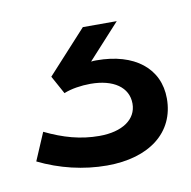

<svg xmlns="http://www.w3.org/2000/svg" viewBox="-41 -50 304 305"><g transform="rotate(-10 111.0 102.5)"><path d="M109.9 214.4C178.2 214.4 221.7 180.7 221.7 126C221.7 77.1 183.1 46.9 122.1 46.9C119.1 46.9 116.2 46.9 113.3 47.4L164.6 -8.8H109.9L46.9 60.1L63 89.4C74.7 84.5 91.3 82 106 82C143.1 82 166.5 98.1 166.5 124.5C166.5 149.9 143.1 166 106 166C75.7 166 48.3 158.2 19 144L0 188.5C33.7 205.1 71.8 214.4 109.9 214.4Z"/></g></svg>

Font: Guggenheim Sans Display Light
Style: Regular
Weight: 300
Designer: Modified by Tom Baber under direction of Pentagram Design 2023
Foundry: rsms
Version: Version 1.001;Glyphs 3.1.2 (3151)